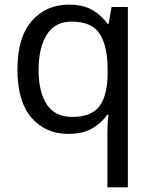

<svg xmlns="http://www.w3.org/2000/svg" viewBox="-20 -566 655 826"><path d="M442 11Q442 -7 443 -31Q444 -55 447 -72H441Q418 -38 377.5 -14Q337 10 273 10Q176 10 115.5 -59.5Q55 -129 55 -267Q55 -405 116.5 -475.5Q178 -546 276 -546Q339 -546 379 -522Q419 -498 443 -463H447L460 -536H530V240H442ZM290 -63Q373 -63 407.5 -108.5Q442 -154 443 -248V-266Q443 -368 409 -420.5Q375 -473 288 -473Q216 -473 181 -416.5Q146 -360 146 -265Q146 -170 181.5 -116.5Q217 -63 290 -63Z"/></svg>

Font: Noto Sans Tifinagh SIL
Style: Regular
Weight: 400
Designer: JamraPatel
Foundry: JamraPatel LLC
Version: Version 2.006; ttfautohint (v1.8.4.7-5d5b)